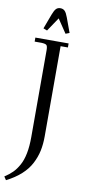

<svg xmlns="http://www.w3.org/2000/svg" viewBox="-135 -949 538 1189"><g transform="rotate(10 134.0 -354.5)"><path d="M-18.1 178.2Q11.2 159.2 31.5 138.9Q51.8 118.7 69.1 87.6Q86.4 56.6 95.2 12.2Q104 -32.2 104 -90.8V-637.2Q104 -662.1 96.9 -668.9Q89.8 -675.8 64.9 -676.8H22V-702.1H231V-676.8H185.1V-110.8Q185.1 -60.1 176.3 -18.6Q167.5 22.9 146.7 63Q126 103 88.4 137.2Q50.8 171.4 -3.9 199.2ZM61.5 -767.1 95.7 -858.9Q106 -886.2 116.2 -897.2Q126.5 -908.2 143.6 -908.2Q160.6 -908.2 171.4 -897.2Q182.1 -886.2 191.9 -858.9L225.6 -767.1L201.7 -757.8L143.6 -844.2L85.4 -757.8Z"/></g></svg>

Font: Dihjauti
Style: Regular
Weight: 400
Designer: T. Christopher White
Version: Version 3.0.0